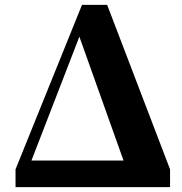

<svg xmlns="http://www.w3.org/2000/svg" viewBox="-20 -770 749 790"><path d="M109.4 -109.4H488.3L306.6 -619.1ZM420.9 -750 679.7 -73.2V0H43.9V-73.2L317.4 -750Z"/></svg>

Font: Bpmf Zihi Serif Heavy
Style: Heavy
Weight: 900
Foundry: But Ko
Version: Version 1.320